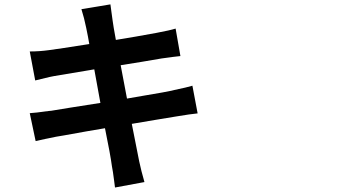

<svg xmlns="http://www.w3.org/2000/svg" viewBox="-20 -795 1540 860"><path d="M495.1 44.9Q494.1 34.2 491.2 14.6Q485.4 -31.2 481.4 -49.8Q474.6 -101.6 450.2 -220.7Q378.9 -209 266.6 -188.5Q240.2 -184.6 231.4 -182.6Q177.7 -171.9 139.6 -163.1L113.3 -288.1Q135.7 -289.1 198.2 -297.9Q205.1 -298.8 209 -298.8Q272.5 -309.6 429.7 -334L402.3 -484.4Q321.3 -470.7 221.7 -454.1Q214.8 -452.1 202.1 -450.2Q159.2 -440.4 137.7 -434.6L113.3 -564.5Q156.2 -564.5 198.2 -570.3Q244.1 -576.2 379.9 -597.7Q375 -627.9 366.2 -669.9Q364.3 -679.7 363.3 -682.6Q358.4 -709 344.7 -753.9L474.6 -775.4Q475.6 -767.6 478.5 -746.1Q482.4 -715.8 484.4 -703.1Q485.4 -696.3 489.3 -670.9Q495.1 -637.7 499 -616.2Q530.3 -622.1 586.9 -630.9Q660.2 -643.6 679.7 -647.5Q742.2 -659.2 766.6 -667L788.1 -543.9Q758.8 -541 704.1 -533.2L612.3 -517.6L520.5 -502.9L548.8 -353.5Q579.1 -358.4 633.8 -368.2Q721.7 -382.8 748 -388.7Q752 -389.6 759.8 -391.6Q820.3 -404.3 841.8 -411.1L865.2 -287.1Q834 -284.2 769.5 -273.4Q747.1 -269.5 680.7 -258.8Q609.4 -247.1 570.3 -240.2Q590.8 -133.8 603.5 -72.3Q612.3 -30.3 627 20.5Z"/></svg>

Font: Bpmf GenSeki Gothic B
Style: B
Weight: 700
Foundry: But Ko
Version: Version 1.320